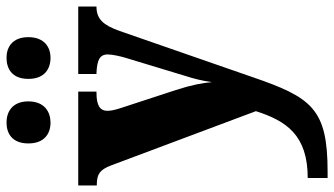

<svg xmlns="http://www.w3.org/2000/svg" viewBox="-240 -558 1025 589"><g transform="rotate(-90 272.5 -263.5)"><path d="M390 -621C421 -621 453 -639 453 -689C453 -739 421 -756 390 -756C356 -756 325 -739 325 -689C325 -639 356 -621 390 -621ZM191 -621C223 -621 256 -639 256 -689C256 -739 223 -756 191 -756C158 -756 127 -739 127 -689C127 -639 158 -621 191 -621ZM21 168V229H40C233 229 268 181 331 -3L472 -409C490 -460 509 -479 544 -480H547V-536H340V-480H344C382 -478 400 -471 400 -445C400 -431 394 -405 390 -392L333 -204C327 -186 319 -156 315 -126C313 -153 306 -190 291 -236L237 -401C232 -416 227 -433 227 -446C227 -469 243 -480 282 -480H286V-536H-2V-479H3C31 -478 46 -472 60 -434L226 9C196 103 152 168 21 168Z"/></g></svg>

Font: Noto Serif Tamil SemiCondensed ExtraBold
Style: Italic
Weight: 800
Width: 4
Italic angle: -12°
Designer: Indian Type Foundry, Tom Grace, and the Monotype Design Team
Foundry: Monotype Imaging Inc.
Version: Version 2.003